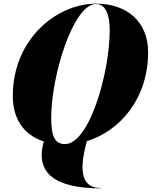

<svg xmlns="http://www.w3.org/2000/svg" viewBox="-20 -780 830 1050"><path d="M530 248C436 248 405 173 455 -8C634 -63 790 -238.5 790 -495C790 -658 678 -760 505 -760C292 -760 50 -568 50 -255C50 -130.5 109.5 -41.5 219.5 -6.5C171 165 278 250 530 250ZM505 -758C559 -758 580 -697 580 -615C580 -383 469 8 335 8C281 8 260 -33 260 -135C260 -367 381 -758 505 -758Z"/></svg>

Font: Bodoni* 96pt Fatface
Style: Italic
Weight: 900
Italic angle: -13°
Version: Version 2.3